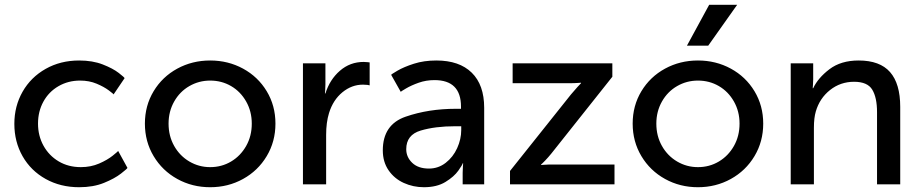

<svg xmlns="http://www.w3.org/2000/svg" viewBox="-20 -771 3854 803"><path d="M311 -518Q367 -518 409.5 -501.5Q452 -485 476.5 -466Q501 -447 501 -444L455 -376Q455 -378 435 -393Q415 -408 384 -421Q353 -434 315 -434Q265 -434 224.5 -410.5Q184 -387 161.5 -346Q139 -305 139 -254Q139 -203 162 -161.5Q185 -120 225.5 -96Q266 -72 318 -72Q360 -72 394.5 -87Q429 -102 451.5 -120Q474 -138 474 -140L513 -69Q513 -66 486 -45Q459 -24 414.5 -6Q370 12 311 12Q233 12 171 -22.5Q109 -57 74.5 -117.5Q40 -178 40 -253Q40 -327 74.5 -387.5Q109 -448 171 -483Q233 -518 311 -518Z M859 -518Q934 -518 996.5 -484Q1059 -450 1095.5 -389.5Q1132 -329 1132 -254Q1132 -179 1095.5 -118Q1059 -57 996.5 -22.5Q934 12 859 12Q784 12 721.5 -22.5Q659 -57 622.5 -118Q586 -179 586 -254Q586 -329 622.5 -389.5Q659 -450 721.5 -484Q784 -518 859 -518ZM859 -72Q907 -72 946.5 -95.5Q986 -119 1009.5 -160.5Q1033 -202 1033 -254Q1033 -305 1009.5 -346.5Q986 -388 946.5 -411Q907 -434 859 -434Q812 -434 772 -411Q732 -388 708.5 -346.5Q685 -305 685 -254Q685 -202 708.5 -160.5Q732 -119 772 -95.5Q812 -72 859 -72Z M1341 -506V-418Q1341 -403 1340 -393Q1339 -383 1339 -380H1341Q1359 -438 1401.5 -475Q1444 -512 1501 -512Q1510 -512 1517 -511Q1524 -510 1526 -510V-414Q1524 -415 1516.5 -416Q1509 -417 1498 -417Q1451 -417 1412 -385Q1373 -353 1356 -298Q1344 -259 1344 -207V0H1247V-506Z M1886 -316H1908V-325Q1908 -436 1797 -436Q1762 -436 1731 -425Q1700 -414 1678 -401Q1656 -388 1656 -387L1616 -458Q1616 -460 1642.5 -475.5Q1669 -491 1711 -504.5Q1753 -518 1805 -518Q1901 -518 1953 -467Q2005 -416 2005 -320V0H1915V-48Q1915 -64 1916 -74.5Q1917 -85 1917 -88H1915Q1915 -83 1897 -57.5Q1879 -32 1843 -10Q1807 12 1753 12Q1708 12 1668.5 -6Q1629 -24 1605 -59Q1581 -94 1581 -142Q1581 -250 1676.5 -283Q1772 -316 1886 -316ZM1774 -66Q1813 -66 1844 -90Q1875 -114 1892 -151.5Q1909 -189 1909 -227V-243H1884Q1800 -243 1739.5 -225Q1679 -207 1679 -147Q1679 -114 1704 -90Q1729 -66 1774 -66Z M2368 -376Q2384 -395 2395 -407Q2406 -419 2410 -423V-425Q2407 -425 2395 -424Q2383 -423 2361 -423H2124V-506H2541V-450L2286 -129Q2273 -113 2260 -99.5Q2247 -86 2243 -83V-81Q2246 -81 2258.5 -82Q2271 -83 2293 -83H2550V0H2113V-56Z M2899 -518Q2974 -518 3036.5 -484Q3099 -450 3135.5 -389.5Q3172 -329 3172 -254Q3172 -179 3135.5 -118Q3099 -57 3036.5 -22.5Q2974 12 2899 12Q2824 12 2761.5 -22.5Q2699 -57 2662.5 -118Q2626 -179 2626 -254Q2626 -329 2662.5 -389.5Q2699 -450 2761.5 -484Q2824 -518 2899 -518ZM2899 -72Q2947 -72 2986.5 -95.5Q3026 -119 3049.5 -160.5Q3073 -202 3073 -254Q3073 -305 3049.5 -346.5Q3026 -388 2986.5 -411Q2947 -434 2899 -434Q2852 -434 2812 -411Q2772 -388 2748.5 -346.5Q2725 -305 2725 -254Q2725 -202 2748.5 -160.5Q2772 -119 2812 -95.5Q2852 -72 2899 -72ZM3063 -751 2942 -580H2853L2946 -751Z M3381 -506V-439Q3381 -425 3380 -415Q3379 -405 3379 -402H3381Q3401 -445 3449 -481.5Q3497 -518 3571 -518Q3660 -518 3702.5 -469.5Q3745 -421 3745 -324V0H3648V-302Q3648 -363 3628 -396Q3608 -429 3552 -429Q3495 -429 3451.5 -394.5Q3408 -360 3392 -305Q3384 -278 3384 -237V0H3287V-506Z"/></svg>

Font: Museo Sans Medium
Style: Regular
Weight: 500
Designer: Jos Buivenga
Foundry: Jos Buivenga & Rosetta Type Foundry (extension, remastering)
Version: Version 3.600;PS 1.000;hotconv 1.0.88;makeotf.lib2.5.647800;